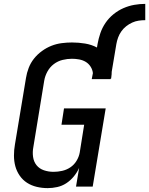

<svg xmlns="http://www.w3.org/2000/svg" viewBox="-20 -962 769 990"><path d="M226 8Q197 8 169.5 1.5Q142 -5 119.5 -19.5Q97 -34 81.5 -56.5Q66 -79 59 -105Q52 -131 52 -160Q52 -189 57 -217L114 -560Q118 -586 128 -612Q138 -638 155.5 -660Q173 -682 196.5 -699Q220 -716 245.5 -726Q271 -736 298 -739.5Q325 -743 351 -743Q385 -743 418.5 -737.5Q452 -732 480 -717L483 -735Q488 -763 497.5 -791Q507 -819 524 -844Q541 -869 565 -888.5Q589 -908 616.5 -920Q644 -932 672.5 -937Q701 -942 729 -942V-858Q712 -858 695 -855.5Q678 -853 661.5 -845.5Q645 -838 630.5 -826.5Q616 -815 605.5 -800Q595 -785 589 -768.5Q583 -752 580 -735L556 -592Q556 -585 555.5 -578.5Q555 -572 554 -565Q554 -563 553.5 -561Q553 -559 553 -557H551L550 -554H453L459 -585Q457 -603 447 -618.5Q437 -634 422 -643Q407 -652 388.5 -655.5Q370 -659 351 -659Q327 -659 302.5 -653Q278 -647 257.5 -631.5Q237 -616 224.5 -593Q212 -570 208 -546L152 -204Q147 -178 150.5 -153Q154 -128 168.5 -110Q183 -92 206.5 -84Q230 -76 256 -76Q278 -76 300.5 -81Q323 -86 342.5 -99Q362 -112 374.5 -132.5Q387 -153 391 -175L414 -319H297L310 -403H525L458 0H372L388 -96Q377 -72 360 -51.5Q343 -31 321.5 -17Q300 -3 275 2.5Q250 8 226 8Z"/></svg>

Font: Iosevka Curly Medium Extended
Style: Italic
Weight: 500
Width: 7
Italic angle: -9°
Monospace: yes
Designer: Belleve Invis
Foundry: Belleve Invis
Version: Version 11.1.0; ttfautohint (v1.8.3)